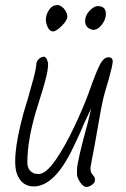

<svg xmlns="http://www.w3.org/2000/svg" viewBox="-20 -728 499 758"><path d="M284 -41V-58Q284 -89 327 -245L340 -300L313 -243Q300 -210 271 -150Q197 8 113 8Q63 8 45 -47Q40 -65 40 -92Q40 -148 61 -235Q73 -285 81 -309L89 -335Q100 -373 111.5 -415.5Q123 -458 124 -480Q127 -490 135.5 -497Q144 -504 154 -504Q164 -504 170 -478Q170 -452 160 -414.5Q150 -377 140.5 -348Q131 -319 129 -311Q88 -182 88 -87Q88 -57 111 -45Q119 -41 133 -41Q161 -41 200 -97Q236 -149 273 -227Q310 -305 333 -369Q357 -438 373 -470Q389 -502 408 -502Q425 -502 425 -485Q425 -472 409 -414Q394 -365 389 -344.5Q384 -324 377 -287L353 -151L342 -94Q341 -85 337 -67Q337 -48 343 -42L352 -30Q355 -27 355 -17Q355 -7 343.5 1.5Q332 10 320 10Q309 10 296.5 -8.5Q284 -27 284 -41ZM161 -651Q161 -671 175 -691Q187 -708 207 -708Q218 -708 230 -696V-697Q246 -678 246 -663Q246 -648 224 -626Q202 -604 189 -604Q177 -604 169 -619.5Q161 -635 161 -651ZM340 -612Q316 -620 316 -645Q316 -667 333.5 -685.5Q351 -704 366 -704Q398 -704 398 -673Q398 -651 382 -630.5Q366 -610 348 -610Z"/></svg>

Font: Bad Script
Style: Regular
Weight: 400
Italic angle: -10°
Designer: Roman Shchyukin (Gaslight Type Foundry), Cyreal (Charset Expansion)
Foundry: Gaslight
Version: Version 2.000